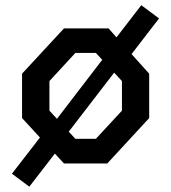

<svg xmlns="http://www.w3.org/2000/svg" viewBox="-20 -630 660 740"><path d="M93 89.5 191.5 -38 226.5 0H393.5L555 -175V-346L487 -421.5L593 -559L524.5 -610L429 -486L398.5 -520.5H226.5L65 -346V-175L134 -100L26 39.5ZM170.5 -203.5V-317.5L270.5 -426H349.5L374 -399.5L199.5 -172ZM245 -122.5 420 -350 450 -317.5V-203.5L349.5 -95H270.5Z"/></svg>

Font: Monaspace Krypton Medium
Style: Regular
Weight: 500
Designer: Riley Cran & the Lettermatic Team
Foundry: Lettermatic
Version: Version 1.101 (Monaspace Krypton)